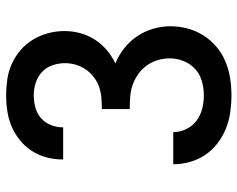

<svg xmlns="http://www.w3.org/2000/svg" viewBox="-96 -688 791 640"><g transform="rotate(-90 300.0 -367.5)"><path d="M302 8Q274 8 246 4Q218 0 192 -10.5Q166 -21 143 -38.5Q120 -56 104.5 -79Q89 -102 81 -129.5Q73 -157 73 -186Q73 -186 73 -186Q73 -186 73 -186H180Q180 -186 180 -186Q180 -186 180 -186Q180 -164 190 -143Q200 -122 218 -108.5Q236 -95 258 -89.5Q280 -84 302 -84Q326 -84 349.5 -90.5Q373 -97 390.5 -113Q408 -129 417 -151.5Q426 -174 426 -198Q426 -218 420 -238Q414 -258 402 -274.5Q390 -291 373 -303Q356 -315 337 -321.5Q318 -328 297.5 -329.5Q277 -331 257 -331V-424Q275 -424 294 -425.5Q313 -427 330.5 -433Q348 -439 363 -450.5Q378 -462 388.5 -477Q399 -492 404.5 -510Q410 -528 410 -547Q410 -568 403 -588.5Q396 -609 380.5 -623.5Q365 -638 344.5 -644.5Q324 -651 303 -651Q282 -651 262 -645.5Q242 -640 227 -627Q212 -614 204 -594.5Q196 -575 196 -555Q196 -554 196 -554Q196 -554 196 -553H89Q89 -554 89 -554.5Q89 -555 89 -556Q89 -583 96 -609Q103 -635 117.5 -657.5Q132 -680 153 -697Q174 -714 198.5 -724.5Q223 -735 249.5 -739Q276 -743 303 -743Q330 -743 357 -739Q384 -735 409 -723.5Q434 -712 454.5 -694Q475 -676 489 -652.5Q503 -629 510 -602.5Q517 -576 517 -549Q517 -522 510 -496Q503 -470 488.5 -447.5Q474 -425 453.5 -407.5Q433 -390 409 -379Q436 -368 459.5 -349.5Q483 -331 499.5 -306.5Q516 -282 524.5 -253.5Q533 -225 533 -196Q533 -167 525.5 -138.5Q518 -110 502.5 -85.5Q487 -61 464.5 -42Q442 -23 415.5 -12Q389 -1 360 3.5Q331 8 302 8Z"/></g></svg>

Font: Iosevka SS04 Semibold Extended
Style: Regular
Weight: 600
Width: 7
Monospace: yes
Designer: Belleve Invis
Foundry: Belleve Invis
Version: Version 19.0.0; ttfautohint (v1.8.4)